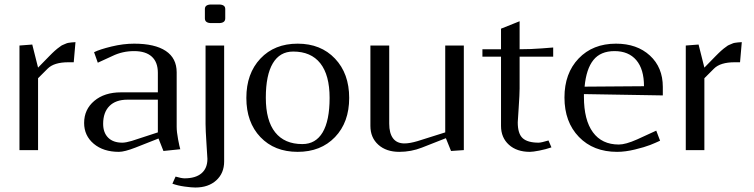

<svg xmlns="http://www.w3.org/2000/svg" viewBox="-20 -670 3364 857"><path d="M309.1 -392.1H285.2Q221.2 -392.1 192.9 -363.8L149.9 -320.8V0H66.9V-466.8L124 -471.2L149.9 -368.2L188 -407.2Q189.9 -409.2 200.7 -420.2Q211.4 -431.2 213.1 -432.6Q214.8 -434.1 224.1 -442.9Q233.4 -451.7 236.1 -453.1Q238.8 -454.6 247.1 -461.2Q255.4 -467.8 259.3 -469Q263.2 -470.2 271.2 -474.1Q279.3 -478 285.4 -478.8Q291.5 -479.5 299.8 -480.7Q308.1 -481.9 316.9 -481.9Z M578.6 -475.1Q671.4 -475.1 720 -442.6Q768.6 -410.2 768.6 -347.2V-104Q768.6 -81.5 774.9 -48.1Q781.2 -14.6 784.7 -3.9L709.5 3.9L687.5 -51.8L584.5 -11.2Q535.6 7.8 510.7 7.8Q441.4 7.8 398.4 -28.3Q355.5 -64.5 355.5 -121.1Q355.5 -181.6 400.9 -219.7Q446.3 -257.8 519.5 -257.8H684.6V-345.2Q684.6 -392.6 657.5 -417.2Q630.4 -441.9 578.6 -441.9Q526.4 -441.9 481.4 -419.9L416.5 -390.1L399.9 -437Q425.3 -449.7 477.8 -462.4Q530.3 -475.1 578.6 -475.1ZM684.6 -225.1H548.8Q496.6 -225.1 468.5 -196.8Q440.4 -168.5 440.4 -117.2Q440.4 -78.1 462.6 -55.7Q484.9 -33.2 525.9 -33.2Q541.5 -33.2 567.9 -41L684.6 -79.1Z M985.4 -587.9Q985.4 -566.9 956.5 -566.9H923.3Q894.5 -566.9 894.5 -587.9V-629.9Q894.5 -649.9 923.3 -649.9H956.5Q985.4 -649.9 985.4 -629.9ZM803.7 126Q853 126 879.4 103.5Q905.8 81.1 905.8 39.1Q905.8 33.7 901.6 -28.8Q897.5 -91.3 897.5 -116.2V-466.8H980.5V50.8Q980.5 103 945.3 135Q910.2 167 851.6 167Q835 167 804.4 162.8Q773.9 158.7 749.5 149.9L763.7 118.2Q790 126 803.7 126Z M1329.6 -26.9Q1389.2 -26.9 1420.2 -79.3Q1451.2 -131.8 1451.2 -232.9Q1451.2 -335 1409.7 -387.5Q1368.2 -439.9 1288.6 -439.9Q1229 -439.9 1197.8 -387.5Q1166.5 -335 1166.5 -233.9Q1166.5 -131.8 1208.3 -79.3Q1250 -26.9 1329.6 -26.9ZM1142.3 -408.4Q1205.1 -475.1 1308.6 -475.1Q1412.1 -475.1 1475.3 -408.4Q1538.6 -341.8 1538.6 -232.9Q1538.6 -124 1475.3 -58.1Q1412.1 7.8 1308.6 7.8Q1205.1 7.8 1142.3 -58.1Q1079.6 -124 1079.6 -232.9Q1079.6 -341.8 1142.3 -408.4Z M2050.3 -466.8V0L1993.2 3.9L1970.2 -53.2L1863.3 -11.2Q1814.9 7.8 1762.2 7.8Q1704.1 7.8 1668.7 -23.9Q1633.3 -55.7 1633.3 -107.9V-466.8H1717.3V-118.2Q1717.3 -75.2 1734.4 -52.5Q1751.5 -29.8 1785.2 -29.8Q1808.6 -29.8 1843.3 -40L1967.3 -79.1V-466.8Z M2216.3 -417H2133.3V-450.2H2216.3V-542L2299.3 -575.2V-450.2Q2350.1 -450.2 2399.4 -454.1Q2448.7 -458 2449.2 -458V-417H2299.3V-274.9Q2299.3 -250 2295.2 -189.7Q2291 -129.4 2291 -124Q2291 -73.2 2313 -53.2Q2335 -33.2 2384.3 -33.2Q2395.5 -33.2 2428.2 -43L2441.4 -12.2Q2416 -3.4 2387.2 2.2Q2358.4 7.8 2345.2 7.8Q2286.6 7.8 2251.5 -23.9Q2216.3 -55.7 2216.3 -107.9Z M2589.4 -283.2 2854.5 -285.2Q2854.5 -361.3 2820.1 -401.6Q2785.6 -441.9 2723.1 -441.9Q2660.6 -441.9 2628.7 -402.1Q2596.7 -362.3 2589.4 -283.2ZM2586.4 -250V-237.8Q2586.4 -134.3 2626.5 -79.6Q2666.5 -24.9 2742.2 -24.9Q2772.5 -24.9 2824.2 -47.9L2909.2 -86.9L2926.3 -42Q2906.7 -32.7 2882.1 -22.9Q2857.4 -13.2 2814.2 -2.7Q2771 7.8 2734.4 7.8Q2628.4 7.8 2564 -58.8Q2499.5 -125.5 2499.5 -234.9Q2499.5 -342.8 2562.7 -408.9Q2626 -475.1 2729.5 -475.1Q2823.2 -475.1 2880.9 -422.1Q2938.5 -369.1 2938.5 -282.2V-244.1Z M3283.2 -392.1H3259.3Q3195.3 -392.1 3167 -363.8L3124 -320.8V0H3041V-466.8L3098.1 -471.2L3124 -368.2L3162.1 -407.2Q3164.1 -409.2 3174.8 -420.2Q3185.5 -431.2 3187.3 -432.6Q3189 -434.1 3198.2 -442.9Q3207.5 -451.7 3210.2 -453.1Q3212.9 -454.6 3221.2 -461.2Q3229.5 -467.8 3233.4 -469Q3237.3 -470.2 3245.4 -474.1Q3253.4 -478 3259.5 -478.8Q3265.6 -479.5 3273.9 -480.7Q3282.2 -481.9 3291 -481.9Z"/></svg>

Font: Resagokr
Style: Regular
Weight: 500
Designer: gluk
Foundry: gluk
Version: Version 0.95